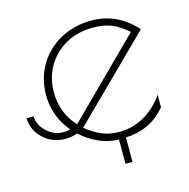

<svg xmlns="http://www.w3.org/2000/svg" viewBox="-99 -546 730 742"><g transform="rotate(-15 266.5 -175.5)"><path d="M503 -117V-66Q470 -28 430.5 -9.5Q391 9 342 11V109H314V12Q272 11 233.5 -6.5Q195 -24 163 -53Q142 -44 116 -44Q64 -44 28 -77.5Q-8 -111 -10 -160H18Q20 -124 49 -97.5Q78 -71 114 -71Q131 -71 142 -75Q115 -106 100.5 -145Q86 -184 86 -226Q86 -293 118 -346.5Q150 -400 205.5 -430Q261 -460 329 -460Q433 -460 506 -378L192 -68Q225 -41 256 -28.5Q287 -16 326 -16Q336 -16 342 -17Q390 -21 432 -47.5Q474 -74 503 -117ZM118 -229Q118 -146 173 -87L466 -378Q433 -407 402 -419.5Q371 -432 328 -432Q267 -432 219.5 -405.5Q172 -379 145 -333Q118 -287 118 -229Z"/></g></svg>

Font: Poiret One
Style: Regular
Weight: 400
Designer: Denis Masharov (denis.masharov@gmail.com), Cyreal (Charset Expansion)
Foundry: Denis Masharov
Version: Version 1.101